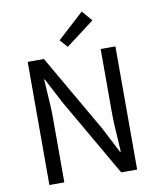

<svg xmlns="http://www.w3.org/2000/svg" viewBox="-102 -1047 926 1126"><g transform="rotate(-10 361.0 -484.5)"><path d="M99.6 0V-733.4H196.3L462.9 -271.5L541 -120.1H545.9Q534.2 -297.9 534.2 -351.6V-733.4H622.1V0H527.3L259.8 -462.9L180.7 -614.3H176.8Q177.7 -590.8 181.2 -543.5Q184.6 -496.1 186.5 -457.5Q188.5 -418.9 188.5 -384.8V0ZM346.7 -779.3 305.7 -825.2 462.9 -968.8 515.6 -907.2Z"/></g></svg>

Font: GenYoGothic TW TTF Regular
Style: Regular
Weight: 400
Version: Version 1.300